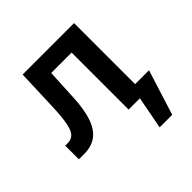

<svg xmlns="http://www.w3.org/2000/svg" viewBox="-186 -684 1021 1021"><g transform="rotate(-45 325.0 -173.0)"><path d="M22.5 -102.5H41Q68.8 -102.5 85.2 -119.9Q101.6 -137.2 109.9 -178.7Q118.2 -220.2 121.1 -295.9L129.9 -530.3H516.6V-71.3H621.1L541 183.6H446.3L481.4 0H396.5V-428.7H243.2L234.4 -256.8Q230.5 -167.5 211.2 -111.1Q191.9 -54.7 155.3 -27.3Q118.7 0 61.5 0H22.5Z"/></g></svg>

Font: Pretendard GOV SemiBold
Style: Regular
Weight: 600
Designer: Base glyphs from Inter by Rasmus Andersson; Hangeul glyphs from Noto Sans CJK(Source Han Sans) by Jang Soo-young and Kan
Foundry: Kil Hyung-jin
Version: Version 1.309